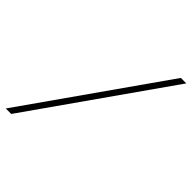

<svg xmlns="http://www.w3.org/2000/svg" viewBox="-239 -829 944 944"><g transform="rotate(45 233.0 -357.5)"><path d="M-37 0 465.5 -715H503.5L1 0Z"/></g></svg>

Font: Newsreader 72pt Medium
Style: Italic
Weight: 500
Italic angle: -17°
Designer: Hugues Gentile
Foundry: Production Type
Version: Version 1.003; ttfautohint (v1.8.3)